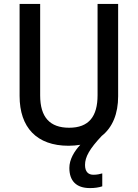

<svg xmlns="http://www.w3.org/2000/svg" viewBox="-20 -734 703 980"><path d="M414 108C414 67 437 26 499 -40C555 -84 583 -154 583 -243V-714H478V-248C478 -140 434 -82 333 -82C235 -82 185 -135 185 -247V-714H80V-244C80 -84 167 10 330 10C351 10 371 8 390 5C359 38 334 80 334 123C334 189 369 226 439 226C464 226 484 223 502 217V151C492 154 476 158 457 158C431 158 414 143 414 108Z"/></svg>

Font: Noto Sans Myanmar SemiCondensed Medium
Style: Regular
Weight: 500
Width: 4
Designer: Monotype Design Team
Foundry: Monotype Imaging Inc.
Version: Version 2.107